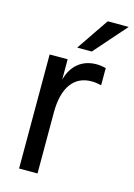

<svg xmlns="http://www.w3.org/2000/svg" viewBox="-114 -804 605 865"><g transform="rotate(15 188.0 -372.0)"><path d="M64 0H150V-285C150 -400 196 -464 278 -464C292 -464 307 -462 324 -458V-538C309 -542 295 -544 280 -544C214 -544 166 -506 148 -437V-532H64ZM176 -594H244L376 -744H278Z"/></g></svg>

Font: Ronzino
Style: Regular
Weight: 400
Designer: Nunzio Mazzaferro
Foundry: Collletttivo
Version: Version 1.000;Glyphs 3.3 (3337)